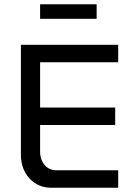

<svg xmlns="http://www.w3.org/2000/svg" viewBox="-20 -880 640 900"><path d="M78 -670V-153C78 -65 138 0 219 0H534V-82H242C199 -82 168 -119 168 -169V-294H520V-376H168V-588H534V-670ZM168 -792H433V-860H168Z"/></svg>

Font: LT Wave Mono
Style: Regular
Weight: 400
Designer: Daniel Lyons
Version: Version 2.5 (Glyphs App)